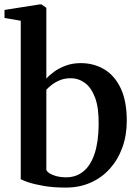

<svg xmlns="http://www.w3.org/2000/svg" viewBox="-24 -839 624 870"><path d="M-3.5 -757.5V-794L155.5 -819H164L186 -803.5V-482.5Q199 -498 221.5 -514.2Q244 -530.5 274.5 -541.8Q305 -553 341.5 -553Q401 -553 448.2 -525Q495.5 -497 523 -439Q550.5 -381 550.5 -291.5Q550.5 -226 530.5 -170.8Q510.5 -115.5 474 -74.8Q437.5 -34 386.8 -11.5Q336 11 274.5 11Q217.5 11 174.2 3.5Q131 -4 104 -13.2Q77 -22.5 70 -27V-745ZM296 -484.5Q269.5 -484.5 248 -475.8Q226.5 -467 210.8 -454.8Q195 -442.5 186 -432.5V-68.5Q193 -54.5 218.5 -45Q244 -35.5 275.5 -35.5Q321 -35.5 354 -62.5Q387 -89.5 404.8 -143.2Q422.5 -197 423 -275.5Q424 -350.5 406.8 -396.5Q389.5 -442.5 360.5 -463.5Q331.5 -484.5 296 -484.5Z"/></svg>

Font: Merriweather 60pt SemiBold
Style: Regular
Weight: 600
Version: Version 2.100